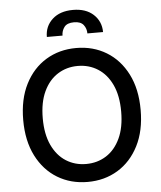

<svg xmlns="http://www.w3.org/2000/svg" viewBox="-62 -1003 892 1067"><g transform="rotate(-5 384.0 -470.0)"><path d="M711.6 -363.6Q711.6 -247.5 669 -163.7Q626.4 -79.9 552.4 -35Q478.3 9.9 384.2 9.9Q289.8 9.9 215.7 -35Q141.7 -79.9 99.1 -163.7Q56.5 -247.5 56.5 -363.6Q56.5 -480.1 99.1 -563.7Q141.7 -647.4 215.7 -692.3Q289.8 -737.2 384.2 -737.2Q478.3 -737.2 552.4 -692.3Q626.4 -647.4 669 -563.7Q711.6 -480.1 711.6 -363.6ZM603 -363.6Q603 -452.4 574.4 -513.3Q545.8 -574.2 496.3 -605.6Q446.7 -637.1 384.2 -637.1Q321.7 -637.1 272.2 -605.6Q222.7 -574.2 194.1 -513.3Q165.5 -452.4 165.5 -363.6Q165.5 -275.2 194.1 -214.1Q222.7 -153.1 272.2 -121.6Q321.7 -90.2 384.2 -90.2Q446.7 -90.2 496.3 -121.6Q545.8 -153.1 574.4 -214.1Q603 -275.2 603 -363.6ZM227.6 -812.5Q227.6 -872.2 269.9 -910.9Q312.1 -949.6 384.9 -949.6Q457 -949.6 498.9 -910.9Q540.8 -872.2 541.2 -812.5H453.8Q453.8 -839.8 437.9 -860.3Q421.9 -880.7 384.9 -880.7Q346.2 -880.7 330.6 -859.9Q315 -839.1 315 -812.5Z"/></g></svg>

Font: Inter UI Medium
Style: Regular
Weight: 500
Designer: Rasmus Andersson
Foundry: rsms
Version: 3.2;8d6f07862